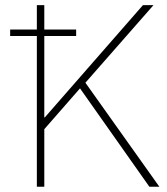

<svg xmlns="http://www.w3.org/2000/svg" viewBox="-20 -710 635 730"><path d="M18.6 -573.2V-597.7H120.1V-690.4H148.4V-597.7H269.5V-573.2H148.4V-263.7H150.4L523.4 -690.4H563.5L304.7 -395.5L585.9 0H547.9L284.2 -374L148.4 -218.8V0H120.1V-573.2Z"/></svg>

Font: Gothic A1 Thin
Style: Regular
Weight: 250
Designer: HanYang I&C Co.,Ltd.
Foundry: HanYang I&C Co.,Ltd.
Version: Version 2.50